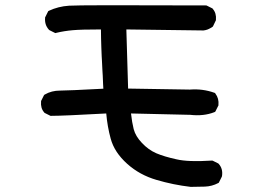

<svg xmlns="http://www.w3.org/2000/svg" viewBox="-20 -687 1040 742"><path d="M716.8 35.2Q649.4 27.3 585 8.3Q519.5 -10.7 471.2 -54.2Q446.8 -76.2 430.9 -100.3Q415 -124.5 407.7 -151.4Q395 -197.8 390.6 -248.5Q223.6 -239.3 177.7 -239.3H175.3L173.3 -240.2L153.8 -250L151.9 -251L150.9 -252.4Q136.2 -269 138.7 -294.9V-296.9L139.6 -298.3L149.4 -317.9L150.9 -320.3L153.3 -321.8Q179.2 -336.9 211.9 -336.9Q240.7 -336.9 379.4 -344.2Q378.9 -353.5 378.4 -362.1Q377.9 -370.6 377.7 -379.2Q377.4 -387.7 377 -395.8Q376.5 -403.8 376 -411.6Q375.5 -419.4 375.2 -427Q375 -434.6 374.5 -441.7Q374 -448.7 373.8 -455.6Q373.5 -462.4 373 -469.2Q372.1 -486.3 371.6 -503.9Q371.1 -521.5 370.6 -538.8Q370.1 -556.2 370.1 -573.2Q292.5 -573.2 261.2 -570.3Q228 -567.4 197.8 -560.1L194.3 -559.1L190.9 -560.5L171.4 -570.3L169.9 -571.3L168.5 -572.8Q151.9 -591.3 154.3 -618.2V-620.1L155.3 -621.6L165 -641.1L166.5 -644L169.4 -645.5Q187 -653.8 206.3 -658.7Q225.6 -663.6 247.1 -665Q287.6 -668 775.4 -666H777.8L779.8 -665L799.3 -655.3L801.3 -654.3L802.2 -652.8Q816.9 -636.2 814.5 -610.4V-608.9L813.5 -606.9L803.7 -586.4L802.7 -584.5L800.8 -583Q797.4 -580.6 794.2 -578.9Q791 -577.1 787.6 -575.4Q784.2 -573.7 780.8 -572.5Q777.3 -571.3 773.9 -570.6Q770.5 -569.8 766.6 -569.3H766.1H765.6L468.3 -573.2L475.1 -344.7L713.4 -340.8Q739.3 -342.8 762.9 -339.6Q786.6 -336.4 808.1 -328.6L811 -327.6L812.5 -325.2Q826.7 -306.6 824.2 -281.2V-279.3L823.2 -277.8L813.5 -258.3L811.5 -254.9L808.1 -253.4Q767.1 -237.3 715.3 -243.2L486.3 -248.5Q490.2 -213.4 496.6 -188Q503.9 -160.2 528.8 -134.3Q553.7 -107.9 584 -94.7Q615.2 -81.5 662.1 -71.3Q685.1 -65.9 719 -64.7Q752.9 -63.5 798.3 -66.4H800.8L803.2 -65.4L822.8 -55.7L824.2 -54.7L825.7 -53.2Q842.3 -34.2 837.9 -6.3L837.4 -4.9L836.9 -3.4L827.1 16.1L825.7 19L823.2 20.5Q799.3 33.2 771.5 34.2Q745.1 35.2 717.8 35.2H717.3Z"/></svg>

Font: NaikaiFont
Style: Bold
Weight: 700
Version: Version 1.89